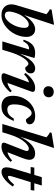

<svg xmlns="http://www.w3.org/2000/svg" viewBox="930 -1688 769 2670"><g transform="rotate(90 1315.0 -352.5)"><path d="M151.5 -161Q145.5 -141 142.5 -124Q139.5 -107 139.5 -93.5Q139.5 -64 153.2 -49.2Q167 -34.5 192.5 -34.5Q216.5 -34.5 241 -50.5Q265.5 -66.5 288 -94.2Q310.5 -122 328.2 -157.2Q346 -192.5 356.5 -231Q367 -269.5 367 -307Q367 -337.5 355.5 -352.5Q344 -367.5 320 -367.5Q304 -367.5 285.5 -358Q267 -348.5 248.5 -331.5Q230 -314.5 212.8 -291.8Q195.5 -269 182 -242.8Q168.5 -216.5 160 -188ZM177 -612.5Q168 -621.5 157.2 -630Q146.5 -638.5 134.2 -646.2Q122 -654 107.5 -661.5L114 -685L308 -717H325L180.5 -277.5L176.5 -285Q215 -347.5 250.8 -385Q286.5 -422.5 320 -439.5Q353.5 -456.5 383.5 -456.5Q436 -456.5 464.5 -422.5Q493 -388.5 493 -335Q493 -283.5 477 -233Q461 -182.5 432.2 -138.5Q403.5 -94.5 365 -60.5Q326.5 -26.5 281.5 -7.2Q236.5 12 188.5 12Q119.5 12 79.8 -25.5Q40 -63 40 -125Q40 -140 42.5 -156.5Q45 -173 50.5 -190.5Z M667.5 -371.5Q666 -371.5 664.2 -371.5Q662.5 -371.5 660.5 -371.5Q639.5 -371.5 622 -365Q604.5 -358.5 588 -340.8Q571.5 -323 552.5 -288.5L531.5 -297Q552 -358.5 579 -393.2Q606 -428 639 -442Q672 -456 710 -456Q724.5 -456 736.5 -455Q748.5 -454 760.5 -452.2Q772.5 -450.5 786.5 -447.5L721 -228L720.5 -233Q758.5 -314.5 793.8 -363.5Q829 -412.5 863.2 -434.5Q897.5 -456.5 931 -456.5Q966 -456.5 983 -439Q1000 -421.5 1000 -393.5Q1000 -371.5 989.2 -354.2Q978.5 -337 961.5 -327.2Q944.5 -317.5 926 -317.5Q921 -317.5 914.8 -323Q908.5 -328.5 900.5 -339.5Q892 -350.5 884 -356.5Q876 -362.5 867 -362.5Q854 -362.5 838 -351.2Q822 -340 804.8 -318.8Q787.5 -297.5 770 -266.8Q752.5 -236 736 -197.2Q719.5 -158.5 705.5 -112L671.5 0H555Z M1004 -44 1136 -399 1160 -375Q1136.5 -375.5 1113 -368Q1089.5 -360.5 1065 -344.2Q1040.5 -328 1014 -302L994 -323Q1034.5 -374.5 1070.5 -403.5Q1106.5 -432.5 1139.5 -444.5Q1172.5 -456.5 1202.5 -456.5Q1238 -456.5 1250.2 -442.8Q1262.5 -429 1252 -400.5L1120 -37L1098.5 -69Q1122 -67.5 1145.8 -73.8Q1169.5 -80 1194.2 -94.5Q1219 -109 1245 -132L1263.5 -109.5Q1223.5 -65 1187.5 -38.2Q1151.5 -11.5 1119 0.2Q1086.5 12 1055.5 12Q1017.5 12 1005 -1.2Q992.5 -14.5 1004 -44ZM1178.5 -641Q1178.5 -662.5 1188 -679.2Q1197.5 -696 1215.2 -705.5Q1233 -715 1257 -715Q1291 -715 1311.8 -695.8Q1332.5 -676.5 1332.5 -645Q1332.5 -624 1322.8 -607.2Q1313 -590.5 1295.5 -580.8Q1278 -571 1253.5 -571Q1219.5 -571 1199 -590.5Q1178.5 -610 1178.5 -641Z M1555 -407.5Q1529 -407.5 1506.5 -387.2Q1484 -367 1467 -333Q1450 -299 1440.5 -255.8Q1431 -212.5 1431 -167Q1431 -113.5 1448.8 -91.5Q1466.5 -69.5 1505 -69.5Q1528.5 -69.5 1549.2 -78Q1570 -86.5 1589.8 -106.2Q1609.5 -126 1629 -159.5H1662Q1635 -94.5 1605.2 -57Q1575.5 -19.5 1540.2 -3.8Q1505 12 1461 12Q1387.5 12 1349.5 -27.5Q1311.5 -67 1311.5 -143.5Q1311.5 -210 1333.5 -267Q1355.5 -324 1394 -366.8Q1432.5 -409.5 1483 -433Q1533.5 -456.5 1590 -456.5Q1651 -456.5 1679.5 -434.2Q1708 -412 1708 -380.5Q1708 -355.5 1691 -341.5Q1674 -327.5 1648.5 -327.5Q1641.5 -327 1632.5 -337.5Q1623.5 -348 1610.5 -366.5Q1597 -385 1583.5 -396.2Q1570 -407.5 1555 -407.5Z M1851.5 -106.5 1819 0H1703.5L1889 -612.5Q1880 -622 1869.5 -630.2Q1859 -638.5 1846.8 -646.5Q1834.5 -654.5 1820 -661.5L1827 -685L2021 -717H2037.5L1869.5 -216.5L1867 -222Q1896 -282 1925.8 -326Q1955.5 -370 1985.5 -398.8Q2015.5 -427.5 2046.8 -441.8Q2078 -456 2110 -456Q2159.5 -456 2180.5 -434.2Q2201.5 -412.5 2201.5 -378Q2201.5 -360 2196 -336.8Q2190.5 -313.5 2179 -283.5L2083 -37L2069 -69.5Q2090.5 -69 2113 -76Q2135.5 -83 2160 -98Q2184.5 -113 2211.5 -135.5L2230.5 -113.5Q2190 -67.5 2153.8 -39.8Q2117.5 -12 2084.5 0Q2051.5 12 2020.5 12Q1981 12 1969.2 -1.8Q1957.5 -15.5 1970.5 -49L2065.5 -290.5Q2072.5 -309.5 2075.8 -321.2Q2079 -333 2079 -341.5Q2079 -353.5 2071.8 -360.8Q2064.5 -368 2047 -368Q2025 -368 1999 -350.2Q1973 -332.5 1946.2 -298.8Q1919.5 -265 1895 -216.5Q1870.5 -168 1851.5 -106.5Z M2302 -394 2310 -444.5H2630L2622.5 -394ZM2441 -162Q2434.5 -142 2431.2 -129.2Q2428 -116.5 2426.8 -108.8Q2425.5 -101 2425.5 -95.5Q2425.5 -86 2429.5 -82Q2433.5 -78 2440.5 -78Q2450.5 -78 2466.2 -87.2Q2482 -96.5 2502.8 -115.8Q2523.5 -135 2548.5 -164.5L2573 -144Q2544 -102.5 2516.5 -73.2Q2489 -44 2463.5 -25Q2438 -6 2414.5 2.8Q2391 11.5 2369.5 11.5Q2341 11.5 2323.8 -4.5Q2306.5 -20.5 2306.5 -60.5Q2306.5 -77.5 2311.2 -102.8Q2316 -128 2326.5 -161L2443 -548.5H2559.5Z"/></g></svg>

Font: Newsreader 16pt 16pt SemiBold
Style: Italic
Weight: 600
Italic angle: -17°
Version: Version 1.003